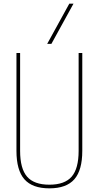

<svg xmlns="http://www.w3.org/2000/svg" viewBox="-20 -1020 540 1050"><path d="M250 10Q157 10 113.5 -39.5Q70 -89 70 -195V-730H90V-195Q90 -98 128 -54Q166 -10 250 -10Q334 -10 372 -54Q410 -98 410 -195V-730H430V-195Q430 -89 386.5 -39.5Q343 10 250 10ZM261 -780H238L359 -1000H382Z"/></svg>

Font: M PLUS 1 Code Thin
Style: Regular
Weight: 250
Designer: Coji Morishita
Foundry: UNDERFOREST DESIGN
Version: Version 1.002